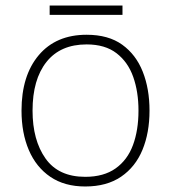

<svg xmlns="http://www.w3.org/2000/svg" viewBox="-20 -666 621 696"><path d="M522 -265Q522 -185 496.5 -123Q471 -61 419 -25.5Q367 10 289 10Q214 10 162.5 -25Q111 -60 84.5 -122Q58 -184 58 -265Q58 -392 120.5 -466Q183 -540 294 -540Q373 -540 423 -504Q473 -468 497.5 -406Q522 -344 522 -265ZM98 -265Q98 -158 145 -91.5Q192 -25 289 -25Q356 -25 399 -55.5Q442 -86 462 -140Q482 -194 482 -265Q482 -333 463 -387Q444 -441 402.5 -473Q361 -505 294 -505Q199 -505 148.5 -441.5Q98 -378 98 -265ZM424 -646V-612H160V-646Z"/></svg>

Font: Noto Sans Kannada ExtraLight
Style: Regular
Weight: 200
Designer: Jelle Bosma - Monotype Design Team
Foundry: Monotype Imaging Inc.
Version: Version 2.005; ttfautohint (v1.8.4.7-5d5b)